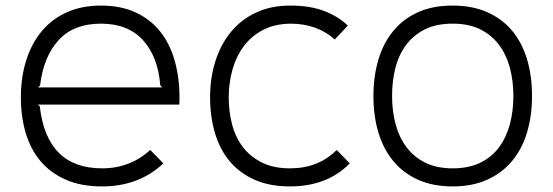

<svg xmlns="http://www.w3.org/2000/svg" viewBox="-20 -660 1987 690"><path d="M625 -310Q625 -302 625 -296Q625 -290 624 -284H116L123 -278Q148 -55 347 -55Q398 -55 441.5 -72Q485 -89 520 -121L567 -73Q524 -32 468.5 -11Q413 10 347 10Q272 10 217 -14Q162 -38 126 -80.5Q90 -123 72.5 -182Q55 -241 55 -310Q55 -383 74.5 -444Q94 -505 130.5 -548.5Q167 -592 220.5 -616Q274 -640 342 -640Q414 -640 467 -615.5Q520 -591 555 -547.5Q590 -504 607.5 -443Q625 -382 625 -310ZM563 -346 556 -353Q548 -456 494 -515.5Q440 -575 343 -575Q244 -575 190 -515Q136 -455 124 -353L117 -346Z M1237 -73Q1196 -31 1142 -10.5Q1088 10 1022 10Q949 10 895 -14Q841 -38 805.5 -80.5Q770 -123 752.5 -182Q735 -241 735 -310Q735 -381 754.5 -441.5Q774 -502 810.5 -546Q847 -590 900.5 -615Q954 -640 1023 -640Q1094 -640 1145 -620.5Q1196 -601 1230 -568L1183 -518Q1154 -545 1113.5 -560Q1073 -575 1024 -575Q967 -574 925.5 -552.5Q884 -531 856.5 -494.5Q829 -458 815.5 -410Q802 -362 802 -310Q802 -259 814 -213Q826 -167 852.5 -132Q879 -97 921 -76Q963 -55 1022 -55Q1124 -55 1190 -121Z M1892 -315Q1892 -244 1874 -184Q1856 -124 1820 -81Q1784 -38 1730.5 -14Q1677 10 1607 10Q1536 10 1482.5 -14Q1429 -38 1393.5 -81Q1358 -124 1340 -183.5Q1322 -243 1322 -315Q1322 -386 1340 -446Q1358 -506 1393.5 -549Q1429 -592 1482 -616Q1535 -640 1606 -640Q1678 -640 1731.5 -616Q1785 -592 1820.5 -549.5Q1856 -507 1874 -447Q1892 -387 1892 -315ZM1825 -315Q1825 -369 1812.5 -416Q1800 -463 1773.5 -498.5Q1747 -534 1706 -554.5Q1665 -575 1607 -575Q1548 -575 1507 -554.5Q1466 -534 1439.5 -498.5Q1413 -463 1401 -416Q1389 -369 1389 -315Q1389 -262 1401.5 -214.5Q1414 -167 1440.5 -131.5Q1467 -96 1508 -75.5Q1549 -55 1607 -55Q1665 -55 1706.5 -75.5Q1748 -96 1774 -131.5Q1800 -167 1812.5 -214Q1825 -261 1825 -315Z"/></svg>

Font: TypoPRO Sinkin Sans
Style: 300 Light
Weight: 300
Designer: Keith Bates
Foundry: K-Type
Version: Sinkin Sans (version 1.0)  by Keith Bates   •   © 2014   www